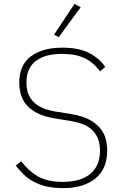

<svg xmlns="http://www.w3.org/2000/svg" viewBox="-20 -955 640 987"><path d="M303 12Q256 12 219.5 3.5Q183 -5 154 -20.5Q125 -36 102.5 -57.5Q80 -79 61 -104L89 -126Q126 -77 174.5 -48.5Q223 -20 303 -20Q394 -20 444 -61Q494 -102 494 -180Q494 -219 482 -246Q470 -273 449 -291Q428 -309 399.5 -319Q371 -329 338 -334L258 -347Q205 -356 170.5 -374Q136 -392 116 -416Q96 -440 87.5 -469.5Q79 -499 79 -530Q79 -621 139 -665.5Q199 -710 300 -710Q385 -710 437.5 -683Q490 -656 521 -611L494 -588Q463 -632 417 -655Q371 -678 298 -678Q212 -678 164 -641.5Q116 -605 116 -531Q116 -494 127.5 -468Q139 -442 159.5 -424.5Q180 -407 208 -396.5Q236 -386 270 -381L349 -368Q403 -359 438 -340.5Q473 -322 494 -297Q515 -272 523 -242Q531 -212 531 -181Q531 -86 470 -37Q409 12 303 12ZM282 -764 258 -777 363 -935 395 -918Z"/></svg>

Font: IBM Plex Mono ExtraLight
Style: Regular
Weight: 200
Monospace: yes
Designer: Mike Abbink, Paul van der Laan, Pieter van Rosmalen
Foundry: Bold Monday
Version: Version 2.3